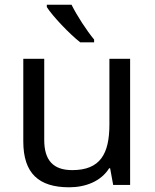

<svg xmlns="http://www.w3.org/2000/svg" viewBox="-20 -786 658 816"><path d="M284 -766H179V-756C202 -719 275 -642 321 -606H380V-618C349 -655 306 -721 284 -766ZM533 -536H445V-257C445 -132 406 -63 287 -63C206 -63 168 -105 168 -191V-536H79V-185C79 -49 145 10 274 10C343 10 409 -15 444 -71H448L461 0H533Z"/></svg>

Font: Noto Sans Inscriptional Parthian
Style: Regular
Weight: 400
Designer: Monotype Design Team
Foundry: Monotype Imaging Inc.
Version: Version 2.003